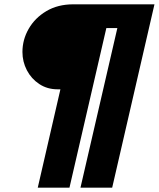

<svg xmlns="http://www.w3.org/2000/svg" viewBox="-20 -740 736 890"><path d="M155 130 260 -326H247Q199 -326 162 -350.5Q125 -375 104.5 -414.5Q84 -454 84 -499Q84 -556 113 -606.5Q142 -657 195 -688.5Q248 -720 320 -720H696L500 130H353L524 -610H473L302 130Z"/></svg>

Font: Instrument Sans
Style: Bold Italic
Weight: 700
Italic angle: -13°
Designer: Rodrigo Fuenzalida
Foundry: fragTYPE
Version: Version 1.000;gftools[0.9.28]